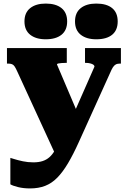

<svg xmlns="http://www.w3.org/2000/svg" viewBox="-20 -812 716 1075"><path d="M430 -143 361 -33 298 70 77 -411Q69 -429 62.5 -439Q56 -449 47.5 -452.5Q39 -456 24 -456H19V-543H354V-460H350Q336 -460 324.5 -459Q313 -458 306 -456.5Q299 -455 299 -451ZM422 -18Q390 53 360.5 102.5Q331 152 300.5 183Q270 214 233 228.5Q196 243 148 243Q111 243 81 235.5Q51 228 38 220V72Q42 73 61 79Q80 85 108 91Q136 97 167 97Q196 97 218 90Q240 83 257 68Q274 53 287.5 29Q301 5 312 -29L354 -87L509 -439Q509 -445 503 -449.5Q497 -454 485.5 -457Q474 -460 460 -460H456V-543H657V-456H652Q637 -456 628 -451Q619 -446 612 -435Q605 -424 597 -405ZM356 -692Q356 -643 324.5 -617.5Q293 -592 236 -592Q181 -592 149 -617.5Q117 -643 117 -692Q117 -741 149 -766.5Q181 -792 236 -792Q293 -792 324.5 -766.5Q356 -741 356 -692ZM639 -692Q639 -643 608 -617.5Q577 -592 519 -592Q464 -592 432 -617.5Q400 -643 400 -692Q400 -741 432 -766.5Q464 -792 519 -792Q577 -792 608 -766.5Q639 -741 639 -692Z"/></svg>

Font: Roboto Serif 20pt Black
Style: Regular
Weight: 900
Version: Version 1.008